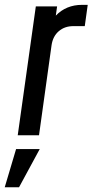

<svg xmlns="http://www.w3.org/2000/svg" viewBox="-46 -572 391 812"><path d="M29 0H119L172 -380.5Q177.5 -418.5 202.5 -440Q227.5 -461.5 264 -461.5H312.5L325 -551.5H301Q234 -551.5 190 -506L195.5 -545H105.5ZM-26 220H34.5L122 58.5H22Z"/></svg>

Font: Mohave Medium
Style: Italic
Weight: 500
Italic angle: -8°
Designer: Gumpita Rahayu
Foundry: Tokotype
Version: Version 2.002; ttfautohint (v1.8.3)